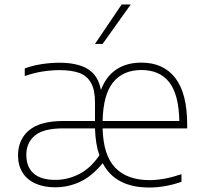

<svg xmlns="http://www.w3.org/2000/svg" viewBox="-20 -828 905 857"><path d="M815.5 -255H438Q441 -134.5 494.5 -79.2Q548 -24 648 -24Q711.5 -24 790 -50.5V-16.5Q716.5 9 646 9Q495 9 438.5 -99.5Q389.5 -40.5 336.8 -16.2Q284 8 226 8Q175.5 8 138.2 -8.8Q101 -25.5 80.8 -57.5Q60.5 -89.5 60.5 -134Q60.5 -205 109.8 -246.5Q159 -288 264.5 -288H404V-371.5Q404 -427 386 -458.5Q368 -490 333.8 -502.5Q299.5 -515 246 -515Q210 -515 169.8 -508.8Q129.5 -502.5 90.5 -488.5V-522.5Q123 -535 164.2 -541.5Q205.5 -548 245.5 -548Q325.5 -548 371.8 -520Q418 -492 430.5 -426.5Q454 -488 499.8 -518.2Q545.5 -548.5 611 -548.5Q709.5 -548.5 762.5 -479.8Q815.5 -411 815.5 -271.5ZM438 -288H780.5Q778 -407 735.2 -461.2Q692.5 -515.5 611 -515.5Q529.5 -515.5 485 -460.8Q440.5 -406 438 -288ZM423.5 -134.5Q406 -185.5 404 -255H261.5Q174.5 -255 136 -223.2Q97.5 -191.5 97.5 -136.5Q97.5 -82.5 130.2 -53.8Q163 -25 227 -25Q281.5 -25 332.8 -50.8Q384 -76.5 423.5 -134.5ZM404 -632 523 -808H563.5L438 -632Z"/></svg>

Font: Encode Sans Semi Expanded Thin
Style: Regular
Weight: 250
Width: 6
Designer: Multiple Designers
Foundry: Impallari Type
Version: Version 2.000